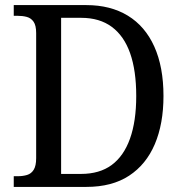

<svg xmlns="http://www.w3.org/2000/svg" viewBox="-20 -734 715 754"><path d="M34 0V-42H50Q70 -42 86.5 -47Q103 -52 112.5 -67.5Q122 -83 122 -113V-604Q122 -634 112 -648.5Q102 -663 85.5 -667.5Q69 -672 48 -672H34V-714H319Q414 -714 482 -672.5Q550 -631 586 -551Q622 -471 622 -357Q622 -248 588 -168Q554 -88 487 -44Q420 0 319 0ZM298 -51Q371 -51 418.5 -86Q466 -121 490.5 -189.5Q515 -258 515 -357Q515 -457 491 -525Q467 -593 419 -628.5Q371 -664 299 -664H220V-51Z"/></svg>

Font: Noto Serif Khmer SemiCondensed
Style: Regular
Weight: 400
Width: 4
Designer: Danh Hong and the Monotype Design Team
Foundry: Monotype Imaging Inc.
Version: Version 2.004